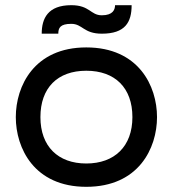

<svg xmlns="http://www.w3.org/2000/svg" viewBox="-20 -707 667 741"><path d="M205 -577C205 -599 212 -615 255 -615C299 -615 302 -577 373 -577C463 -577 488 -621 488 -687H424C424 -670 416 -648 373 -648C329 -648 327 -687 255 -687C165 -687 141 -636 141 -577ZM313 14C515 14 586 -135 586 -255C586 -375 515 -524 313 -524C112 -524 41 -375 41 -255C41 -135 112 14 313 14ZM313 -76C204 -76 136 -142 136 -255C136 -368 202 -434 313 -434C424 -434 491 -368 491 -255C491 -142 422 -76 313 -76Z"/></svg>

Font: Hibana SubMedium
Style: Regular
Weight: 500
Width: 6
Designer: pygmalion
Foundry: ybstudio
Version: Version 0.930;hotconv 1.0.109;makeotfexe 2.5.65596